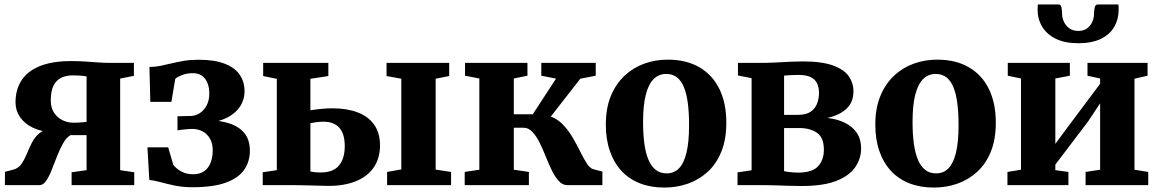

<svg xmlns="http://www.w3.org/2000/svg" viewBox="-20 -835 5233 866"><path d="M2 0 2.5 -60 40.5 -70Q63.5 -76 77 -95.8Q90.5 -115.5 101 -141.2Q111.5 -167 124.2 -192Q137 -217 157.8 -234.2Q178.5 -251.5 213.5 -253.5L214.5 -238Q164 -241.5 127.2 -259.5Q90.5 -277.5 70.2 -307Q50 -336.5 50 -373.5Q50 -431 77.2 -472.8Q104.5 -514.5 160.2 -537Q216 -559.5 301.5 -559.5Q334 -559.5 364.2 -557.5Q394.5 -555.5 421.5 -553.5Q448.5 -551.5 468.5 -551.5H584V-493L522 -480.5V-67.5L585.5 -58V0H303V-58L370.5 -67.5V-225.5H298Q279 -214.5 264.5 -188.5Q250 -162.5 237.5 -130.8Q225 -99 213.5 -69.5Q202 -40 188.8 -20.2Q175.5 -0.5 159 0ZM312 -281.5Q321.5 -281.5 332.5 -282Q343.5 -282.5 353.8 -283.5Q364 -284.5 370.5 -285.5V-490.5Q363 -492 352.8 -493Q342.5 -494 330.8 -494.5Q319 -495 307.5 -495Q279.5 -495 257.2 -484.8Q235 -474.5 222 -450Q209 -425.5 209 -382.5Q209 -350 223.2 -327.5Q237.5 -305 261.2 -293.2Q285 -281.5 312 -281.5Z M847.5 9.5Q805 9.5 768.5 2Q732 -5.5 703.2 -13.5Q674.5 -21.5 653.5 -23.5L645 -170.5H738.5L761.5 -92Q774 -75 797 -62Q820 -49 851 -49Q882 -49 901.5 -63.2Q921 -77.5 930.2 -102Q939.5 -126.5 939.5 -157Q939.5 -202 913.2 -227.8Q887 -253.5 846 -253.5Q839.5 -253.5 826 -252.5Q812.5 -251.5 799.5 -249.8Q786.5 -248 780.5 -247V-310.5L841.5 -312Q862 -312.5 880.8 -324.5Q899.5 -336.5 911.8 -359Q924 -381.5 924 -412.5Q924 -442 915 -462.5Q906 -483 889.8 -494Q873.5 -505 851 -505Q822 -505 800.2 -496.2Q778.5 -487.5 770.5 -479.5L753 -375.5H658L654 -533Q679.5 -533 703.8 -538Q728 -543 753.8 -549.2Q779.5 -555.5 809.2 -560.5Q839 -565.5 876.5 -565.5Q948 -565.5 994 -547.5Q1040 -529.5 1061.5 -497.5Q1083 -465.5 1083 -423Q1083 -387 1064.2 -356.8Q1045.5 -326.5 1007.8 -306.2Q970 -286 912.5 -279L913 -293.5Q971.5 -292.5 1015 -278.2Q1058.5 -264 1082.8 -234Q1107 -204 1107 -154.5Q1107 -106.5 1081.5 -69.5Q1056 -32.5 999.2 -11.5Q942.5 9.5 847.5 9.5Z M1726 0V-59.5L1790 -71V-480L1723.5 -492V-551.5H2006V-492L1945 -480V-70L2014.5 -59.5V0ZM1165 0V-58L1228.5 -67.5V-479.5L1167 -492V-551.5H1461V-492L1380 -479.5V-337.5Q1391.5 -339.5 1407 -341.5Q1422.5 -343.5 1441.5 -345Q1460.5 -346.5 1480 -346.5Q1544.5 -346.5 1592.8 -328.2Q1641 -310 1667.5 -272.8Q1694 -235.5 1694 -179.5Q1694 -121 1665.8 -80Q1637.5 -39 1585.5 -17.8Q1533.5 3.5 1461.5 3.5Q1452.5 3.5 1431.2 2.8Q1410 2 1384.8 1.5Q1359.5 1 1336.5 0.5Q1313.5 0 1301 0ZM1425 -57Q1483.5 -57 1509.2 -88.8Q1535 -120.5 1535 -176Q1535 -231.5 1510.5 -258.8Q1486 -286 1440 -286Q1423.5 -286 1407.5 -284Q1391.5 -282 1380 -279.5V-61.5Q1388.5 -59.5 1400.5 -58.2Q1412.5 -57 1425 -57Z M2076 0V-59.5L2142 -69.5V-481L2077.5 -493.5V-551.5H2359V-493.5L2297.5 -481V-319.5H2383L2488 -480.5L2421.5 -493.5V-551.5H2667V-493.5L2597.5 -480L2464.5 -309.5Q2497 -297 2521.5 -270.5Q2546 -244 2564.5 -212Q2583 -180 2598 -149.5Q2613 -119 2626.8 -97.8Q2640.5 -76.5 2655.5 -72L2697 -61V0H2538.5Q2517 0 2500 -18.8Q2483 -37.5 2468.8 -67Q2454.5 -96.5 2441.2 -129.8Q2428 -163 2413.5 -192.2Q2399 -221.5 2381.2 -240.2Q2363.5 -259 2340.5 -259H2297.5V-69.5L2365.5 -59.5V0Z M2712.5 -273Q2712.5 -347 2735.2 -402Q2758 -457 2797 -493.5Q2836 -530 2886 -548Q2936 -566 2991.5 -566Q3074.5 -566 3133.8 -532Q3193 -498 3224.5 -434.2Q3256 -370.5 3256 -281.5Q3256 -206 3233.5 -150.8Q3211 -95.5 3171.8 -59.8Q3132.5 -24 3082.5 -6.5Q3032.5 11 2977 11Q2915 11 2866 -8.2Q2817 -27.5 2783 -64.2Q2749 -101 2730.8 -153.8Q2712.5 -206.5 2712.5 -273ZM2986.5 -53Q3020.5 -53 3042.8 -76Q3065 -99 3076.5 -147Q3088 -195 3088 -270Q3088 -325.5 3082.5 -368.5Q3077 -411.5 3065 -441.2Q3053 -471 3033.2 -486.2Q3013.5 -501.5 2985 -501.5Q2951.5 -501.5 2928.2 -478.5Q2905 -455.5 2892.8 -407.8Q2880.5 -360 2880.5 -285Q2880.5 -229 2886.5 -186Q2892.5 -143 2905.2 -113.5Q2918 -84 2938 -68.5Q2958 -53 2986.5 -53Z M3595.5 4Q3568.5 4 3538 3Q3507.5 2 3478.8 1Q3450 0 3429 0H3306.5V-57.5L3370 -67V-482.5L3308.5 -494.5V-551.5H3433Q3451.5 -551.5 3481 -553.2Q3510.5 -555 3542.5 -556.5Q3574.5 -558 3599.5 -558Q3688.5 -558 3738.5 -539.2Q3788.5 -520.5 3809 -490.2Q3829.5 -460 3829.5 -424Q3829.5 -372.5 3796.5 -343.2Q3763.5 -314 3711.5 -303Q3756.5 -298 3790.8 -281.2Q3825 -264.5 3844.5 -235.8Q3864 -207 3864 -165.5Q3864 -120.5 3838 -81.8Q3812 -43 3753.2 -19.5Q3694.5 4 3595.5 4ZM3579.5 -56.5Q3644 -56.5 3670 -85.2Q3696 -114 3696 -159.5Q3696 -214.5 3665 -236Q3634 -257.5 3584.5 -257.5H3516.5V-63Q3522.5 -61.5 3532.5 -60Q3542.5 -58.5 3554.8 -57.5Q3567 -56.5 3579.5 -56.5ZM3516.5 -317H3579.5Q3615 -317 3635.5 -330.5Q3656 -344 3665 -366.8Q3674 -389.5 3674 -416Q3674 -440.5 3665.5 -458.8Q3657 -477 3637 -487Q3617 -497 3581.5 -497Q3564 -497 3547.8 -496.2Q3531.5 -495.5 3516.5 -494Z M3928 -273Q3928 -347 3950.8 -402Q3973.5 -457 4012.5 -493.5Q4051.5 -530 4101.5 -548Q4151.5 -566 4207 -566Q4290 -566 4349.2 -532Q4408.5 -498 4440 -434.2Q4471.5 -370.5 4471.5 -281.5Q4471.5 -206 4449 -150.8Q4426.5 -95.5 4387.2 -59.8Q4348 -24 4298 -6.5Q4248 11 4192.5 11Q4130.5 11 4081.5 -8.2Q4032.5 -27.5 3998.5 -64.2Q3964.5 -101 3946.2 -153.8Q3928 -206.5 3928 -273ZM4202 -53Q4236 -53 4258.2 -76Q4280.5 -99 4292 -147Q4303.5 -195 4303.5 -270Q4303.5 -325.5 4298 -368.5Q4292.5 -411.5 4280.5 -441.2Q4268.5 -471 4248.8 -486.2Q4229 -501.5 4200.5 -501.5Q4167 -501.5 4143.8 -478.5Q4120.5 -455.5 4108.2 -407.8Q4096 -360 4096 -285Q4096 -229 4102 -186Q4108 -143 4120.8 -113.5Q4133.5 -84 4153.5 -68.5Q4173.5 -53 4202 -53Z M4524 0V-59.5L4585 -69.5V-481L4525.5 -493.5V-551.5H4805.5V-493.5L4740 -481V-186L4794.5 -260L4942 -457V-481L4885 -493.5V-551.5H5156V-493.5L5097 -480V-69.5L5159 -59.5V0H4876.5V-59.5L4942 -69.5V-369L4887.5 -287L4740 -92.5V-67.5L4799 -59.5V0ZM4754 -815Q4765.5 -815 4768 -800.5Q4770.5 -786 4770.5 -772.5Q4770.5 -755 4778.5 -737.2Q4786.5 -719.5 4802.8 -707.5Q4819 -695.5 4844 -695.5Q4868.5 -695.5 4884 -707.5Q4899.5 -719.5 4907 -737.2Q4914.5 -755 4914.5 -772.5Q4914.5 -786 4917.5 -800.5Q4920.5 -815 4931.5 -815H5024.5Q5025.5 -810.5 5025.5 -803.2Q5025.5 -796 5025.5 -791.5Q5025.5 -748.5 5005.8 -714Q4986 -679.5 4945.5 -659.8Q4905 -640 4843 -640Q4783.5 -640 4742.8 -659.8Q4702 -679.5 4681 -714Q4660 -748.5 4660 -791.5Q4660 -797.5 4660.5 -803.2Q4661 -809 4661 -815Z"/></svg>

Font: Merriweather 28pt ExtraBold
Style: Regular
Weight: 800
Version: Version 2.100